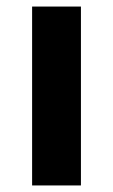

<svg xmlns="http://www.w3.org/2000/svg" viewBox="-20 -566 345 586"><path d="M227 0H78V-546H227Z"/></svg>

Font: Noto Sans Tai Tham
Style: Regular
Weight: 400
Designer: Monotype Design Team 2013. Revised by David WIlliams 2020
Foundry: Monotype Imaging Inc.
Version: Version 2.002